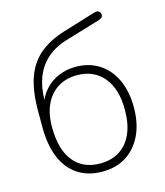

<svg xmlns="http://www.w3.org/2000/svg" viewBox="-109 -797 761 887"><g transform="rotate(-15 272.0 -353.0)"><path d="M272 8Q205 8 156.5 -23Q108 -54 82 -114.5Q56 -175 56 -262V-339Q56 -435 78.5 -498.5Q101 -562 148 -601.5Q195 -641 266 -663L425 -712Q436 -715 443.5 -712Q451 -709 454 -700Q457 -690 452.5 -683.5Q448 -677 437 -673L268 -622Q211 -605 173 -571Q135 -537 116.5 -488.5Q98 -440 98 -381V-354H88Q101 -399 128.5 -429.5Q156 -460 194 -476Q232 -492 275 -492Q340 -492 388 -461Q436 -430 462 -374Q488 -318 488 -242Q488 -166 461.5 -110Q435 -54 387 -23Q339 8 272 8ZM271 -31Q325 -31 364 -55.5Q403 -80 424 -127Q445 -174 445 -242Q445 -342 398.5 -397.5Q352 -453 272 -453Q219 -453 180 -428.5Q141 -404 120 -359Q99 -314 99 -252Q99 -143 144.5 -87Q190 -31 271 -31Z"/></g></svg>

Font: Nunito ExtraLight
Style: Regular
Weight: 200
Designer: Vernon Adams
Foundry: Vernon Adams
Version: Version 3.602;April 4, 2023;FontCreator 14.0.0.2856 64-bit